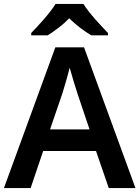

<svg xmlns="http://www.w3.org/2000/svg" viewBox="-20 -958 711 978"><path d="M405 -938H263C236 -893 176 -828 139 -790V-778H223C258 -800 298 -829 333 -865C368 -829 410 -799 445 -778H530V-790C494 -827 432 -893 405 -938ZM534 0H670L408 -717H262L0 0H136L200 -189H469ZM374 -483 436 -299H235L298 -483C305 -506 325 -572 335 -613C344 -579 365 -510 374 -483Z"/></svg>

Font: Noto Sans Tai Tham SemiBold
Style: Regular
Weight: 600
Designer: Monotype Design Team 2013. Revised by David WIlliams 2020
Foundry: Monotype Imaging Inc.
Version: Version 2.002